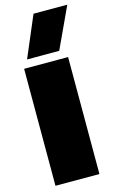

<svg xmlns="http://www.w3.org/2000/svg" viewBox="-137 -968 619 1021"><g transform="rotate(-15 172.5 -457.0)"><path d="M63 -688 159 -914H345L240 -688ZM35 0V-644H277V0Z"/></g></svg>

Font: Boz Display
Style: Regular
Weight: 900
Version: Version 2.000; ttfautohint (v1.8.3)